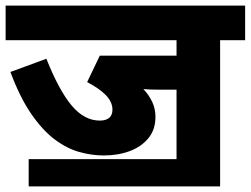

<svg xmlns="http://www.w3.org/2000/svg" viewBox="-20 -642 892 683"><path d="M82 -76H608V-323H550Q532 -323 517 -323.5Q502 -324 490 -325Q510 -304 521.5 -279.5Q533 -255 533 -226Q533 -181 508 -150.5Q483 -120 441.5 -104.5Q400 -89 349 -89Q306 -89 261.5 -101.5Q217 -114 174 -146.5Q131 -179 91 -237Q51 -295 17 -386L145 -433Q190 -320 235 -266.5Q280 -213 335 -213Q356 -213 368 -222.5Q380 -232 380 -252Q380 -279 357 -303Q334 -327 290 -350L335 -444H608V-499H0V-622H852V-499H763V21H82Z"/></svg>

Font: Noto Sans ExtraBold
Style: Regular
Weight: 800
Designer: Monotype Design Team
Foundry: Monotype Imaging Inc.
Version: Version 2.007